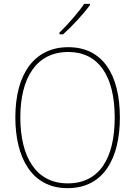

<svg xmlns="http://www.w3.org/2000/svg" viewBox="-20 -971 705 1001"><path d="M449 -944V-951H419C388 -905 335 -845 290 -801V-792H309C356 -834 415 -898 449 -944ZM605 -358C605 -583 515 -725 336 -725C158 -725 60 -584 60 -359C60 -154 142 10 332 10C524 10 605 -151 605 -358ZM86 -359C86 -563 168 -700 336 -700C493 -700 578 -576 578 -358C578 -148 500 -15 333 -15C168 -15 86 -152 86 -359Z"/></svg>

Font: Noto Sans Sinhala UI SemiCondensed Thin
Style: Regular
Weight: 100
Width: 4
Designer: Jelle Bosma - Monotype Design Team
Foundry: Monotype Imaging Inc.
Version: Version 2.006